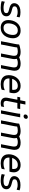

<svg xmlns="http://www.w3.org/2000/svg" viewBox="2296 -3096 808 5440"><g transform="rotate(90 2700.0 -376.0)"><path d="M28 -106H36Q69 -90 112.5 -81Q156 -72 204 -72Q236 -72 270.5 -77Q305 -82 328.5 -99Q352 -116 352 -152Q352 -188 324 -203Q296 -218 252 -228L220 -236Q173 -248 139.5 -265.5Q106 -283 88 -309.5Q70 -336 70 -376Q70 -424 97.5 -464Q125 -504 181.5 -528Q238 -552 324 -552Q372 -552 407 -546Q442 -540 472 -528L456 -446H448Q417 -458 389 -465Q361 -472 316 -472Q247 -472 203.5 -450.5Q160 -429 160 -384Q160 -358 173.5 -344.5Q187 -331 211 -323.5Q235 -316 264 -308L296 -300Q335 -290 368 -272.5Q401 -255 421.5 -226.5Q442 -198 442 -156Q442 -72 375 -32Q308 8 200 8Q152 8 100 1.5Q48 -5 12 -20Z M548 -208Q548 -273 567 -334.5Q586 -396 623.5 -446.5Q661 -497 717 -526.5Q773 -556 848 -556Q950 -556 1007 -497.5Q1064 -439 1064 -340Q1064 -276 1045.5 -214Q1027 -152 989.5 -101.5Q952 -51 895.5 -21.5Q839 8 764 8Q662 8 605 -50.5Q548 -109 548 -208ZM642 -208Q642 -139 677 -105.5Q712 -72 772 -72Q825 -72 862.5 -96Q900 -120 923.5 -159.5Q947 -199 958.5 -246.5Q970 -294 970 -340Q970 -409 935 -442.5Q900 -476 840 -476Q788 -476 750 -452Q712 -428 688.5 -388.5Q665 -349 653.5 -302Q642 -255 642 -208Z M1148 0 1224 -392Q1230 -422 1234.5 -451.5Q1239 -481 1240 -508L1244 -516Q1274 -528 1312.5 -537Q1351 -546 1388.5 -551Q1426 -556 1452 -556Q1518 -556 1563.5 -538Q1609 -520 1632 -482Q1655 -444 1655 -384Q1655 -369 1653 -350.5Q1651 -332 1647 -312L1587 0H1495L1555 -312Q1558 -329 1559.5 -343Q1561 -357 1561 -370Q1561 -432 1530 -454Q1499 -476 1436 -476Q1403 -476 1368 -469.5Q1333 -463 1304 -452L1324 -476Q1323 -459 1321.5 -437Q1320 -415 1316 -392L1240 0ZM1824 0 1884 -312Q1887 -329 1888.5 -343Q1890 -357 1890 -370Q1890 -432 1858.5 -454Q1827 -476 1764 -476Q1725 -476 1693.5 -467.5Q1662 -459 1632 -444L1588 -512Q1630 -530 1681 -543Q1732 -556 1779 -556Q1842 -556 1888 -539.5Q1934 -523 1959 -485.5Q1984 -448 1984 -384Q1984 -369 1982 -350.5Q1980 -332 1976 -312L1916 0Z M2365 8Q2281 8 2224 -19Q2167 -46 2138 -97Q2109 -148 2109 -220Q2109 -285 2129.5 -345Q2150 -405 2188.5 -452.5Q2227 -500 2283 -528Q2339 -556 2409 -556Q2514 -556 2567.5 -502Q2621 -448 2621 -364Q2621 -331 2615 -299Q2609 -267 2601 -240H2173V-316H2521Q2524 -328 2525.5 -340.5Q2527 -353 2527 -360Q2527 -414 2499 -445Q2471 -476 2405 -476Q2357 -476 2319.5 -455Q2282 -434 2256 -400Q2230 -366 2216.5 -324Q2203 -282 2203 -240V-220Q2203 -145 2249 -108.5Q2295 -72 2373 -72Q2424 -72 2465 -82Q2506 -92 2529 -104H2537L2521 -20Q2497 -8 2455 0Q2413 8 2365 8Z M2906 8Q2831 8 2788.5 -29.5Q2746 -67 2746 -136Q2746 -145 2747 -157Q2748 -169 2750 -180L2850 -692H2942L2842 -180Q2840 -170 2839 -160Q2838 -150 2838 -144Q2838 -111 2858 -91.5Q2878 -72 2926 -72Q2967 -72 3002 -88H3010L2998 -8Q2982 -1 2957.5 3.5Q2933 8 2906 8ZM2722 -464 2738 -544H3070L3054 -464Z M3275 -640Q3251 -640 3237 -653.5Q3223 -667 3223 -688Q3223 -721 3245.5 -740.5Q3268 -760 3295 -760Q3319 -760 3333 -746.5Q3347 -733 3347 -712Q3347 -679 3324.5 -659.5Q3302 -640 3275 -640ZM3106 0 3178 -372Q3182 -392 3188 -424Q3194 -456 3198.5 -487Q3203 -518 3202 -536L3206 -544H3304L3198 0Z M3390 0 3466 -392Q3472 -422 3476.5 -451.5Q3481 -481 3482 -508L3486 -516Q3516 -528 3554.5 -537Q3593 -546 3630.5 -551Q3668 -556 3694 -556Q3760 -556 3805.5 -538Q3851 -520 3874 -482Q3897 -444 3897 -384Q3897 -369 3895 -350.5Q3893 -332 3889 -312L3829 0H3737L3797 -312Q3800 -329 3801.5 -343Q3803 -357 3803 -370Q3803 -432 3772 -454Q3741 -476 3678 -476Q3645 -476 3610 -469.5Q3575 -463 3546 -452L3566 -476Q3565 -459 3563.5 -437Q3562 -415 3558 -392L3482 0ZM4066 0 4126 -312Q4129 -329 4130.5 -343Q4132 -357 4132 -370Q4132 -432 4100.5 -454Q4069 -476 4006 -476Q3967 -476 3935.5 -467.5Q3904 -459 3874 -444L3830 -512Q3872 -530 3923 -543Q3974 -556 4021 -556Q4084 -556 4130 -539.5Q4176 -523 4201 -485.5Q4226 -448 4226 -384Q4226 -369 4224 -350.5Q4222 -332 4218 -312L4158 0Z M4607 8Q4523 8 4466 -19Q4409 -46 4380 -97Q4351 -148 4351 -220Q4351 -285 4371.5 -345Q4392 -405 4430.5 -452.5Q4469 -500 4525 -528Q4581 -556 4651 -556Q4756 -556 4809.5 -502Q4863 -448 4863 -364Q4863 -331 4857 -299Q4851 -267 4843 -240H4415V-316H4763Q4766 -328 4767.5 -340.5Q4769 -353 4769 -360Q4769 -414 4741 -445Q4713 -476 4647 -476Q4599 -476 4561.5 -455Q4524 -434 4498 -400Q4472 -366 4458.5 -324Q4445 -282 4445 -240V-220Q4445 -145 4491 -108.5Q4537 -72 4615 -72Q4666 -72 4707 -82Q4748 -92 4771 -104H4779L4763 -20Q4739 -8 4697 0Q4655 8 4607 8Z M4928 -106H4936Q4969 -90 5012.5 -81Q5056 -72 5104 -72Q5136 -72 5170.5 -77Q5205 -82 5228.5 -99Q5252 -116 5252 -152Q5252 -188 5224 -203Q5196 -218 5152 -228L5120 -236Q5073 -248 5039.5 -265.5Q5006 -283 4988 -309.5Q4970 -336 4970 -376Q4970 -424 4997.5 -464Q5025 -504 5081.5 -528Q5138 -552 5224 -552Q5272 -552 5307 -546Q5342 -540 5372 -528L5356 -446H5348Q5317 -458 5289 -465Q5261 -472 5216 -472Q5147 -472 5103.5 -450.5Q5060 -429 5060 -384Q5060 -358 5073.5 -344.5Q5087 -331 5111 -323.5Q5135 -316 5164 -308L5196 -300Q5235 -290 5268 -272.5Q5301 -255 5321.5 -226.5Q5342 -198 5342 -156Q5342 -72 5275 -32Q5208 8 5100 8Q5052 8 5000 1.5Q4948 -5 4912 -20Z"/></g></svg>

Font: Kufam
Style: Italic
Weight: 400
Italic angle: -11°
Designer: Artur Schmal
Foundry: Original Type
Version: Version 1.301; ttfautohint (v1.8.3)